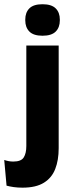

<svg xmlns="http://www.w3.org/2000/svg" viewBox="-65 -707 348 908"><path d="M59.5 -82V-491.5H212.5V-82ZM136 -538Q93.5 -538 74 -557.8Q54.5 -577.5 54.5 -611V-614.5Q54.5 -648 74 -667.5Q93.5 -687 136 -687Q178.5 -687 198.2 -667.5Q218 -648 218 -614.5V-611Q218 -577 198.2 -557.5Q178.5 -538 136 -538ZM41.5 180.5Q19 180.5 -0.2 177.8Q-19.5 175 -34 171L-45 49.5Q-35 53 -24.2 55Q-13.5 57 -2 57Q35 57 47.2 37.5Q59.5 18 59.5 -16.5V-111.5H212.5V-6Q212.5 50.5 196.2 92.2Q180 134 142.5 157.2Q105 180.5 41.5 180.5Z"/></svg>

Font: Anek Tamil
Style: Bold
Weight: 700
Designer: Aadarsh Rajan (Tamil), Yesha Goshar (Latin)
Foundry: Ek Type
Version: Version 1.003